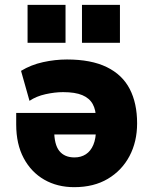

<svg xmlns="http://www.w3.org/2000/svg" viewBox="-20 -763 638 794"><path d="M287 11Q217 11 163 -20Q109 -51 78 -109Q47 -167 47 -248V-296H400V-207H191L204 -225Q204 -165 225.5 -138.5Q247 -112 288 -112Q315 -112 335 -125Q355 -138 366 -164Q377 -190 377 -229V-271Q377 -308 363.5 -332.5Q350 -357 320.5 -369.5Q291 -382 241 -382Q207 -382 168.5 -373.5Q130 -365 102 -346L67 -470Q108 -495 158 -506Q208 -517 257 -517Q357 -517 421.5 -485.5Q486 -454 516.5 -395Q547 -336 547 -253Q547 -177 515.5 -117.5Q484 -58 426 -23.5Q368 11 287 11ZM319 -586V-743H476V-586ZM94 -586V-743H251V-586Z"/></svg>

Font: Nunito Sans 7pt SemiCondensed Black
Style: Regular
Weight: 900
Width: 4
Designer: Vernon Adams
Foundry: Vernon Adams
Version: Version 3.101;gftools[0.9.27]